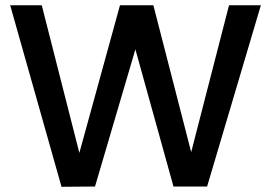

<svg xmlns="http://www.w3.org/2000/svg" viewBox="-20 -715 1039 736"><path d="M19 -694.8H140.1L284.2 -128.9L439.9 -694.8H567.9L712.9 -131.8L857.9 -694.8H980L773.9 0H645L499 -525.9L344.2 0L215.8 1Z"/></svg>

Font: Poppins Medium
Style: Regular
Weight: 500
Designer: Ninad Kale (Devanagari), Jonny Pinhorn (Latin)
Foundry: Indian Type Foundry
Version: 4.004